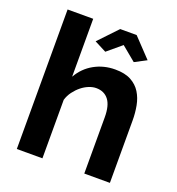

<svg xmlns="http://www.w3.org/2000/svg" viewBox="-132 -837 869 944"><g transform="rotate(20 302.0 -365.0)"><path d="M244 -630 337 -728H423L516 -630L455 -598L380 -660L306 -598ZM548 0H414V-294Q414 -356 391 -385.5Q368 -415 326 -415Q308 -415 288 -407Q268 -399 250 -384.5Q232 -370 217 -350Q202 -330 195 -306V0H61V-730H195V-427Q224 -478 273.5 -505.5Q323 -533 383 -533Q434 -533 466 -515.5Q498 -498 516 -469Q534 -440 541 -403Q548 -366 548 -327Z"/></g></svg>

Font: PTCRaleway
Style: Bold
Weight: 700
Designer: Matt McInerney, Pablo Impallari, Rodrigo Fuenzalida
Foundry: Matt McInerney, Pablo Impallari, Rodrigo Fuenzalida
Version: Version 3.000g; ttfautohint (v1.5) -l 8 -r 28 -G 28 -x 14 -D